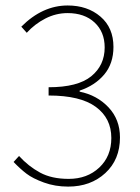

<svg xmlns="http://www.w3.org/2000/svg" viewBox="-20 -672 512 704"><path d="M230 12.2Q182.1 12.2 141.1 -2.7Q100.1 -17.6 77.1 -35.2Q54.2 -52.7 29.8 -78.1L49.8 -100.1Q84.5 -62 127 -39.1Q169.4 -16.1 231.9 -16.1Q299.8 -16.1 344 -57.6Q388.2 -99.1 388.2 -166Q388.2 -238.3 331.5 -280Q274.9 -321.8 158.2 -321.8V-352.1Q265.1 -352.1 314.5 -392.3Q363.8 -432.6 363.8 -498Q363.8 -555.2 326.7 -589.6Q289.6 -624 228 -624Q185.1 -624 146.2 -604Q107.4 -584 78.1 -551.8L58.1 -574.2Q135.7 -651.9 228 -651.9Q300.8 -651.9 348.4 -611.1Q396 -570.3 396 -500Q396 -439 362.1 -398.7Q328.1 -358.4 272 -339.8V-335.9Q335.4 -323.2 377.7 -278.6Q419.9 -233.9 419.9 -168Q419.9 -86.9 366.2 -37.4Q312.5 12.2 230 12.2Z"/></svg>

Font: Source Sans 3 ExtraLight
Style: Regular
Weight: 200
Designer: Paul D. Hunt
Foundry: Adobe
Version: Version 3.052;hotconv 1.1.0;makeotfexe 2.6.0